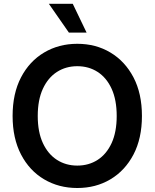

<svg xmlns="http://www.w3.org/2000/svg" viewBox="-20 -965 802 996"><path d="M380.9 10.3Q285.2 10.3 209 -34.7Q132.8 -79.6 89.1 -163.6Q45.4 -247.6 45.4 -363.3Q45.4 -480 89.1 -563.7Q132.8 -647.5 209 -692.6Q285.2 -737.8 380.9 -737.8Q477.1 -737.8 552.7 -692.6Q628.4 -647.5 672.4 -563.7Q716.3 -480 716.3 -363.3Q716.3 -247.1 672.4 -163.3Q628.4 -79.6 552.7 -34.7Q477.1 10.3 380.9 10.3ZM380.9 -106Q440.4 -106 486.6 -135.7Q532.7 -165.5 559.1 -222.9Q585.4 -280.3 585.4 -363.3Q585.4 -446.8 559.1 -504.4Q532.7 -562 486.6 -591.8Q440.4 -621.6 380.9 -621.6Q321.8 -621.6 275.4 -591.8Q229 -562 202.4 -504.4Q175.8 -446.8 175.8 -363.3Q175.8 -280.3 202.4 -222.9Q229 -165.5 275.4 -135.7Q321.8 -106 380.9 -106ZM337.4 -795.9 233.4 -945.3H357.4L429.2 -795.9Z"/></svg>

Font: Inter 20pt SemiBold
Style: Regular
Weight: 600
Version: Version 4.001;git-66647c0bb